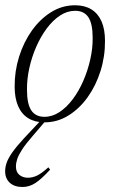

<svg xmlns="http://www.w3.org/2000/svg" viewBox="-26 -466 460 747"><path d="M266 -445.5Q303.5 -445.5 329.5 -429.5Q355.5 -413.5 369 -382.8Q382.5 -352 382.5 -307Q383 -247 365.2 -190.2Q347.5 -133.5 315.5 -88.5Q283.5 -43.5 240.5 -16.8Q197.5 10 147.5 10Q110 10 84 -6Q58 -22 44.5 -53.2Q31 -84.5 31 -128.5Q30.5 -188.5 48.2 -245.2Q66 -302 98 -347Q130 -392 173 -418.8Q216 -445.5 266 -445.5ZM147 -11.5Q177.5 -11.5 205.5 -30Q233.5 -48.5 257.2 -80.2Q281 -112 298.2 -151.8Q315.5 -191.5 325.2 -234.8Q335 -278 334.5 -319Q334.5 -374 317.8 -399Q301 -424 266.5 -424Q235.5 -424 207.5 -405.5Q179.5 -387 156 -355.5Q132.5 -324 115 -284Q97.5 -244 88 -200.8Q78.5 -157.5 79 -116.5Q79 -61.5 95.8 -36.5Q112.5 -11.5 147 -11.5ZM102 62Q74 94 60 115.8Q46 137.5 41 152.8Q36 168 36 182Q36 203.5 49.5 214.5Q63 225.5 82.5 225.5Q100.5 225.5 118 217.2Q135.5 209 162 185L169 194Q135 231 111.5 246.2Q88 261.5 61.5 261.5Q30 261.5 12 245Q-6 228.5 -6 200Q-6 185 -0.5 168.2Q5 151.5 21 128.2Q37 105 66.5 73L135 0H155Z"/></svg>

Font: Newsreader 24pt Light
Style: Italic
Weight: 300
Italic angle: -17°
Designer: Hugues Gentile
Foundry: Production Type
Version: Version 1.003